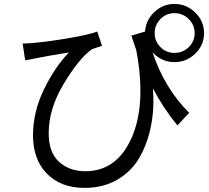

<svg xmlns="http://www.w3.org/2000/svg" viewBox="-20 -876 1040 957"><path d="M849.6 -612.3Q891.6 -612.3 920.9 -641.1Q950.2 -669.9 950.2 -710.9Q950.2 -752 920.4 -781.2Q890.6 -810.5 849.6 -810.5Q808.6 -810.5 779.8 -781.2Q751 -752 751 -710.9Q751 -669.9 779.8 -641.1Q808.6 -612.3 849.6 -612.3ZM740.2 -615.2Q799.8 -436.5 922.9 -313.5L864.3 -251Q794.9 -335 742.2 -435.5Q750 -339.8 733.4 -252.4Q716.8 -165 677.2 -94.2Q637.7 -23.4 566.4 18.6Q495.1 60.5 402.3 60.5Q283.2 60.5 213.9 -10.3Q144.5 -81.1 144.5 -201.2Q144.5 -317.4 198.2 -428.7Q252 -540 323.2 -614.3Q223.6 -598.6 160.2 -585.9Q152.3 -584 105.5 -575.2L92.8 -659.2Q120.1 -659.2 146.5 -662.1Q217.8 -668 320.8 -685.5Q423.8 -703.1 464.8 -718.8L488.3 -647.5Q485.4 -646.5 464.4 -639.6Q443.4 -632.8 435.5 -628.9Q371.1 -581.1 296.9 -457Q222.7 -333 222.7 -211.9Q222.7 -116.2 274.4 -69.3Q326.2 -22.5 405.3 -22.5Q562.5 -22.5 636.2 -189.5Q710 -356.4 659.2 -626Q657.2 -631.8 648.4 -657.7Q639.6 -683.6 634.8 -698.2L703.1 -718.8Q706.1 -773.4 747.1 -813.5Q790 -856.4 849.6 -856.4Q909.2 -856.4 953.1 -813.5Q997.1 -770.5 997.1 -710.9Q997.1 -651.4 953.1 -608.4Q909.2 -566.4 849.6 -566.4Q790 -566.4 747.1 -608.4Q744.1 -611.3 740.2 -615.2Z"/></svg>

Font: Nasu
Style: Regular
Weight: 400
Designer: Ryoko NISHIZUKA (kana &amp; ideographs); Paul D. Hunt (Latin, Greek &amp; Cyrillic); Wenlong ZHANG (bopomofo); Sandoll C
Version: Version 2014.1215